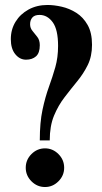

<svg xmlns="http://www.w3.org/2000/svg" viewBox="-20 -731 409 772"><path d="M140 -166.5Q140 -238.5 151 -290Q162 -341.5 176.8 -382Q191.5 -422.5 202.5 -461.2Q213.5 -500 213.5 -546.5Q213.5 -612 192 -641.5Q170.5 -671 139 -671Q119 -671 110 -660.5Q101 -650 101 -633.5Q101 -618 110.8 -606.5Q120.5 -595 130.2 -582.2Q140 -569.5 140 -549Q140 -518 124.8 -504.5Q109.5 -491 84.5 -491Q59.5 -491 41.5 -513Q23.5 -535 23.5 -573.5Q23.5 -612.5 42.5 -643.5Q61.5 -674.5 95 -692.8Q128.5 -711 171 -711Q197.5 -711 228.2 -704Q259 -697 286.8 -679.5Q314.5 -662 332.2 -630.8Q350 -599.5 350 -551Q350 -504.5 332.8 -469.5Q315.5 -434.5 290.2 -403.8Q265 -373 239.8 -340.2Q214.5 -307.5 197.2 -266Q180 -224.5 180 -166.5ZM161 21Q129.5 21 106.5 -2Q83.5 -25 83.5 -56.5Q83.5 -88.5 106.5 -111.5Q129.5 -134.5 161 -134.5Q192 -134.5 215 -111.5Q238 -88.5 238 -56.5Q238 -25 215 -2Q192 21 161 21Z"/></svg>

Font: Imbue 10pt Black
Style: Regular
Weight: 900
Designer: Tyler Finck
Foundry: Etcetera Type Company
Version: Version 1.102; ttfautohint (v1.8.3)